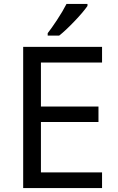

<svg xmlns="http://www.w3.org/2000/svg" viewBox="-20 -951 596 971"><path d="M496.1 0H97.2V-713.9H496.1V-634.8H187V-412.1H478V-334H187V-79.1H496.1ZM221.2 -783.2Q239.7 -806.6 268.3 -849.9Q296.9 -893.1 316.4 -931.2H422.4V-920.9Q400.9 -889.6 355.5 -842.3Q310.1 -794.9 279.3 -771H221.2Z"/></svg>

Font: NotoSans
Style: Regular
Weight: 400
Designer: Monotype Design team
Foundry: Monotype Imaging Inc.
Version: Version 1.04; ttfautohint (v1.4.1)